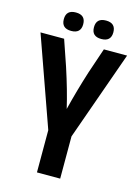

<svg xmlns="http://www.w3.org/2000/svg" viewBox="-124 -897 702 966"><g transform="rotate(15 227.0 -414.0)"><path d="M288 0H167V-220L2 -685H125L171 -551Q208 -438 229 -347Q254 -448 287 -552L332 -685H453L288 -220ZM305.5 -732Q255 -732 255 -780Q255 -828 305.5 -828Q356 -828 356 -780Q356 -732 305.5 -732ZM148.5 -732Q98 -732 98 -780Q98 -828 148.5 -828Q199 -828 199 -780Q199 -732 148.5 -732Z"/></g></svg>

Font: Khand SemiBold
Style: Regular
Weight: 600
Designer: Devanagari: Sanchit Sawaria, Jyotish Sonowal; Latin: Satya Rajpurohit
Foundry: Indian Type Foundry
Version: Version 1.101;PS 1.0;hotconv 1.0.78;makeotf.lib2.5.61930; tt